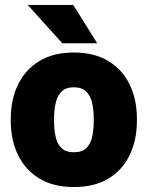

<svg xmlns="http://www.w3.org/2000/svg" viewBox="-20 -752 602 782"><path d="M23.9 -268.6Q23.9 -346.2 53.2 -407Q82.5 -467.8 139.6 -502.9Q196.8 -538.1 280.3 -538.1Q364.7 -538.1 422.1 -502.9Q479.5 -467.8 508.5 -407Q537.6 -346.2 537.6 -268.6V-259.3Q537.6 -182.1 508.5 -121.1Q479.5 -60.1 422.4 -25.1Q365.2 9.8 281.2 9.8Q197.3 9.8 139.9 -25.1Q82.5 -60.1 53.2 -121.1Q23.9 -182.1 23.9 -259.3ZM200.2 -259.3Q200.2 -223.1 206.8 -194.1Q213.4 -165 231 -148.4Q248.5 -131.8 281.2 -131.8Q313.5 -131.8 331.1 -148.4Q348.6 -165 355.2 -194.1Q361.8 -223.1 361.8 -259.3V-268.6Q361.8 -303.7 355.2 -332.8Q348.6 -361.8 331.1 -379.2Q313.5 -396.5 280.3 -396.5Q248 -396.5 230.7 -379.2Q213.4 -361.8 206.8 -332.8Q200.2 -303.7 200.2 -268.6ZM376 -575.7H233.9L92.8 -731.9H278.3Z"/></svg>

Font: Heebo Black
Style: Regular
Weight: 900
Designer: Oded Ezer
Foundry: Ezer Type House
Version: Version 3.100